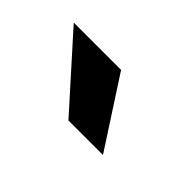

<svg xmlns="http://www.w3.org/2000/svg" viewBox="-33 -871 388 388"><g transform="rotate(45 161.0 -676.5)"><path d="M159.2 -750 254.9 -602.5H156.2L23.9 -750Z"/></g></svg>

Font: Mardoto Medium
Style: Regular
Weight: 500
Designer: Christian Robertson, Vahan Hovhannisyan
Foundry: Google
Version: Version 1.000